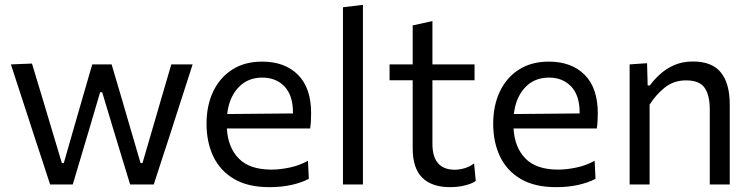

<svg xmlns="http://www.w3.org/2000/svg" viewBox="-20 -762 3108 793"><path d="M187 0Q172 -46.5 156.5 -93.5Q141 -140.5 125 -189L96.5 -277Q78.5 -332 60.8 -386.2Q43 -440.5 25 -496L112 -499.5Q130.5 -438.5 150.8 -371.2Q171 -304 189.5 -242L235.5 -88.5H243.5L288.5 -245.5Q306.5 -308 324.5 -370.2Q342.5 -432.5 361 -496H441Q459 -436 477.5 -372.5Q496 -309 514 -247.5L560.5 -88.5H568.5L615.5 -249.5Q633 -309.5 652.2 -375.5Q671.5 -441.5 687.5 -496H775.5Q758 -441 740.2 -386.2Q722.5 -331.5 705 -277L677 -190Q661 -141.5 645.5 -93.8Q630 -46 615 0H517.5Q500 -57.5 481.2 -119Q462.5 -180.5 445.5 -236.5L402 -381H393.5L350.5 -235Q334 -179.5 315.8 -118.5Q297.5 -57.5 280.5 0Z M1093 11Q1004 11 946.5 -23Q889 -57 861 -116Q833 -175 833 -251Q833 -326 860.5 -384Q888 -442 939.5 -474.8Q991 -507.5 1062.5 -507.5Q1156.5 -507.5 1210.8 -453Q1265 -398.5 1265 -294.5Q1265 -258 1261 -231.5H917Q921.5 -152.5 966.5 -107Q1011.5 -61.5 1101 -61.5Q1136 -61.5 1176.5 -70Q1217 -78.5 1252 -98L1255.5 -23.5Q1227 -8 1185 1.5Q1143 11 1093 11ZM1063.5 -441.5Q1002 -441.5 963.8 -399.8Q925.5 -358 918.5 -291L1190 -293.5Q1190 -295 1190 -297.5Q1190 -368 1155 -404.8Q1120 -441.5 1063.5 -441.5Z M1396.5 0V-732L1479 -742V0Z M1838.5 11Q1764 11 1724.2 -28Q1684.5 -67 1684.5 -149V-430.5H1589V-496H1684.5V-657L1766 -675V-496H1940V-430.5H1766V-168.5Q1766 -61 1858.5 -61Q1877 -61 1898.8 -67.2Q1920.5 -73.5 1938 -87L1945 -14.5Q1929.5 -3.5 1900.2 3.8Q1871 11 1838.5 11Z M2277 11Q2188 11 2130.5 -23Q2073 -57 2045 -116Q2017 -175 2017 -251Q2017 -326 2044.5 -384Q2072 -442 2123.5 -474.8Q2175 -507.5 2246.5 -507.5Q2340.5 -507.5 2394.8 -453Q2449 -398.5 2449 -294.5Q2449 -258 2445 -231.5H2101Q2105.5 -152.5 2150.5 -107Q2195.5 -61.5 2285 -61.5Q2320 -61.5 2360.5 -70Q2401 -78.5 2436 -98L2439.5 -23.5Q2411 -8 2369 1.5Q2327 11 2277 11ZM2247.5 -441.5Q2186 -441.5 2147.8 -399.8Q2109.5 -358 2102.5 -291L2374 -293.5Q2374 -295 2374 -297.5Q2374 -368 2339 -404.8Q2304 -441.5 2247.5 -441.5Z M2580.5 0V-496L2652.5 -501L2655 -409H2664Q2680 -431.5 2705 -454.5Q2730 -477.5 2764 -492.8Q2798 -508 2842 -508Q2921 -508 2957.5 -462.5Q2994 -417 2994 -330.5V0H2911.5V-309.5Q2911.5 -369 2890.2 -399.5Q2869 -430 2813.5 -430Q2763 -430 2726.2 -400.8Q2689.5 -371.5 2663 -330V0Z"/></svg>

Font: Commissioner
Style: Regular
Weight: 400
Designer: Kostas Bartsokas
Foundry: Kostas Bartsokas
Version: Version 1.000; ttfautohint (v1.8.3)